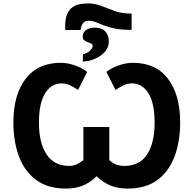

<svg xmlns="http://www.w3.org/2000/svg" viewBox="-20 -1089 1128 1119"><path d="M360 -914V-938Q360 -983 372.5 -1009.5Q385 -1036 405.5 -1049Q426 -1062 450 -1065.5Q474 -1069 496 -1069Q534 -1069 570.5 -1054.5Q607 -1040 648 -1025Q689 -1010 740 -1010H747V-915H739Q685 -915 647.5 -923Q610 -931 584 -941.5Q558 -952 538 -960Q518 -968 498 -968Q476 -968 465 -955.5Q454 -943 449 -914ZM463 -730V-772Q492 -780 506 -795Q520 -810 520 -822Q520 -831 511 -835.5Q502 -840 491 -843.5Q480 -847 471 -854Q462 -861 462 -874Q462 -900 481.5 -914Q501 -928 535 -928Q573 -928 593.5 -906Q614 -884 614 -849Q615 -816 593.5 -790Q572 -764 537.5 -748Q503 -732 463 -730ZM364 10Q259 10 191 -40Q123 -90 90.5 -177.5Q58 -265 58 -375Q58 -537 129.5 -630Q201 -723 334 -723Q373 -723 416 -708Q459 -693 488 -670L435 -565Q418 -576 393 -589.5Q368 -603 339 -603Q279 -603 243 -545.5Q207 -488 207 -374Q207 -256 251.5 -189Q296 -122 384 -122Q407 -122 427.5 -131.5Q448 -141 466 -156V-349H617V-156Q652 -122 705 -122Q794 -122 837.5 -189Q881 -256 881 -374Q881 -488 845 -545.5Q809 -603 749 -603Q720 -603 695 -589.5Q670 -576 653 -565L600 -670Q629 -693 672 -708Q715 -723 754 -723Q888 -723 959 -630Q1030 -537 1030 -375Q1030 -265 997.5 -177.5Q965 -90 897.5 -40Q830 10 724 10Q668 10 624.5 -7.5Q581 -25 543 -62Q506 -25 463 -7.5Q420 10 364 10Z"/></svg>

Font: Noto Sans IKEA
Style: Bold
Weight: 600
Designer: Monotype Design Team
Foundry: Monotype Imaging Inc.
Version: Version 2.001